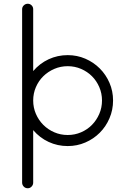

<svg xmlns="http://www.w3.org/2000/svg" viewBox="-20 -779 677 1024"><path d="M583 -243Q583 -193 564 -148.5Q545 -104 512 -71Q479 -38 435 -19Q391 0 341 0Q287 0 239.5 -22Q192 -44 157 -85V195Q157 207 148.5 216Q140 225 128 225Q115 225 106.5 216Q98 207 98 195V-730Q98 -742 107 -750.5Q116 -759 128 -759Q140 -759 148.5 -750.5Q157 -742 157 -730V-400Q192 -441 239.5 -463Q287 -485 341 -485Q391 -485 435 -466Q479 -447 512 -414Q545 -381 564 -337Q583 -293 583 -243ZM524 -243Q524 -281 509.5 -314.5Q495 -348 470.5 -372.5Q446 -397 412.5 -411.5Q379 -426 341 -426Q303 -426 269.5 -411.5Q236 -397 211 -372.5Q186 -348 171.5 -314.5Q157 -281 157 -243Q157 -205 171.5 -171.5Q186 -138 211 -113Q236 -88 269.5 -73.5Q303 -59 341 -59Q379 -59 412.5 -73.5Q446 -88 470.5 -113Q495 -138 509.5 -171.5Q524 -205 524 -243Z"/></svg>

Font: Hanken Light
Style: Light
Weight: 300
Designer: Alfredo Marco Pradil
Foundry: Hanken Design Co.
Version: Version 2.06 2014